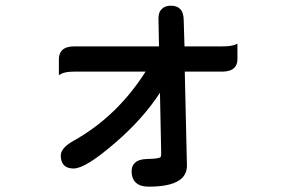

<svg xmlns="http://www.w3.org/2000/svg" viewBox="-20 -602 1040 691"><path d="M779.3 -435.1Q812.5 -435.1 827.1 -441.4L834.5 -444.8V-388.7Q834.5 -369.1 823.2 -357.9Q809.6 -344.2 779.3 -344.2H645Q652.8 -6.8 652.8 -5.9Q652.8 21 635.3 38.6Q604 69.8 515.6 69.8Q483.4 69.8 467.8 54.2Q453.6 40 453.6 14.6Q453.6 -4.4 464.8 -15.1Q478.5 -29.3 509.3 -29.8Q533.7 -30.3 544.7 -32.2Q555.7 -34.2 557.6 -36.1V-37.1L558.6 -37.6Q560.1 -40.5 560.1 -52.7Q557.6 -160.6 555.7 -268.1Q493.7 -173.3 395 -88.4Q288.1 4.4 245.1 4.4Q214.4 4.4 204.1 -16.6Q198.7 -27.3 198.7 -42Q198.7 -69.3 243.7 -94.7Q401.4 -182.6 503.9 -344.2H247.1Q214.4 -344.2 199.7 -335.9L191.9 -331.5V-388.7Q191.9 -409.2 203.6 -421.4Q217.8 -435.1 247.1 -435.1H552.2Q550.3 -533.2 550.3 -537.1Q550.3 -541 551.3 -547.4Q553.7 -561.5 562.5 -569.8Q573.7 -581.5 595.2 -581.5Q640.1 -581.5 641.1 -531.2L644 -435.1Z"/></svg>

Font: YuPearl-Medium
Style: Medium
Weight: 500
Designer: Max Yao
Foundry: Max-Everyday
Version: Version 1.011; ttfautohint (v1.8.3)